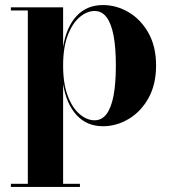

<svg xmlns="http://www.w3.org/2000/svg" viewBox="-20 -489 674 759"><path d="M23 250V237.5H90V-447.5H23V-460H229.5V-303.5Q242.5 -382.5 282.8 -425.8Q323 -469 387 -469Q440.5 -469 488.8 -440.5Q537 -412 567 -358.5Q597 -305 597 -230Q597 -155 567 -101.2Q537 -47.5 488.8 -18.8Q440.5 10 387 10Q323.5 10 283 -33.8Q242.5 -77.5 229.5 -156.5V237.5H296V250ZM354 -13.5Q382.5 -13.5 401 -38Q419.5 -62.5 428.8 -110.5Q438 -158.5 438 -230Q438 -301.5 428.8 -349.2Q419.5 -397 401 -421.2Q382.5 -445.5 354 -445.5Q323.5 -445.5 294.8 -421.2Q266 -397 247.8 -349.2Q229.5 -301.5 229.5 -230Q229.5 -158.5 247.8 -110.2Q266 -62 294.8 -37.8Q323.5 -13.5 354 -13.5Z"/></svg>

Font: Bodoni Moda 18pt
Style: Bold
Weight: 700
Designer: Owen Earl
Foundry: indestructible type
Version: Version 2.004